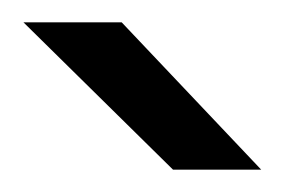

<svg xmlns="http://www.w3.org/2000/svg" viewBox="-20 -722 254 172"><path d="M1 -702H89L214 -570H135Z"/></svg>

Font: 寒蝉端黑体 Light
Style: Regular
Weight: 300
Designer: ChillDuanSans {Warren2060}; 
Source Han Sans {Ryoko NISHIZUKA 西塚涼子 (kana, bopomofo & ideographs); Paul D. Hunt (Latin, G
Foundry: ChillType&Adobe
Version: Version 1.300;Glyphs 3.3 (3306)